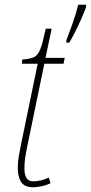

<svg xmlns="http://www.w3.org/2000/svg" viewBox="-20 -780 383 810"><path d="M260 -610Q271 -638 286 -680.5Q301 -723 310 -760H343V-750Q336 -730 323 -700.5Q310 -671 296 -643.5Q282 -616 272 -600H260ZM120 10Q83 10 69 -12.5Q55 -35 55 -69Q55 -96 59 -119.5Q63 -143 70 -177L139 -511H72L74 -529Q108 -531 124.5 -539.5Q141 -548 151 -575Q161 -602 173 -659H198L172 -536H253L248 -511H167L98 -177Q89 -135 86 -113Q83 -91 83 -69Q83 -44 91.5 -29.5Q100 -15 119 -15Q136 -15 154.5 -19.5Q173 -24 186 -31L193 -7Q172 3 151.5 6.5Q131 10 120 10Z"/></svg>

Font: Noto Serif ExtraCondensed Thin
Style: Italic
Weight: 100
Width: 2
Italic angle: -12°
Designer: Monotype Design Team
Foundry: Monotype Imaging Inc.
Version: Version 2.013